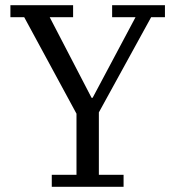

<svg xmlns="http://www.w3.org/2000/svg" viewBox="-20 -718 674 738"><path d="M179 -46H274V-281L73 -652H20V-698H261V-652H171L332 -342H336L501 -652H411V-698H614V-652H561L360 -286V-46H455V0H179Z"/></svg>

Font: IBM Plex Serif
Style: Regular
Weight: 400
Designer: Mike Abbink, Paul van der Laan, Pieter van Rosmalen
Foundry: Bold Monday
Version: Version 2.6